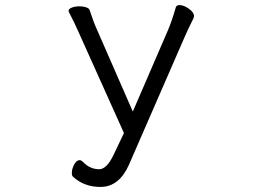

<svg xmlns="http://www.w3.org/2000/svg" viewBox="-20 -732 1040 759"><path d="M253 -683Q251 -687 251 -689Q251 -697 264 -702Q277 -707 294 -707Q309 -707 320.5 -703Q332 -699 334 -693Q350 -644 362 -618L505 -291L642 -608Q658 -644 675 -703Q678 -712 689 -712Q706 -712 726.5 -697.5Q747 -683 747 -668Q747 -666 745 -660Q722 -614 710 -586L489 -79Q450 7 377 7Q313 7 269 -33Q264 -37 264 -48Q264 -65 273.5 -82Q283 -99 295 -99Q301 -99 309 -91Q336 -63 372 -63Q402 -63 429 -120L470 -206L292 -602Q278 -635 253 -683Z"/></svg>

Font: Iansui
Style: Regular
Weight: 400
Designer: But Ko / Fontworks Inc.
Foundry: zi-hi.com / Fontworks Inc.
Version: Version 1.002